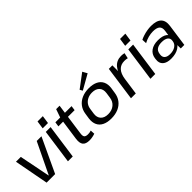

<svg xmlns="http://www.w3.org/2000/svg" viewBox="151 -1813 2845 2845"><g transform="rotate(-45 1573.0 -390.5)"><path d="M46 -540H147L244 -54H247L481 -540H580L327 0H148Z M772 -540 696 0H595L671 -540ZM805 -736 787 -610H676L694 -736Z M1042 8Q965 8 934.5 -30.5Q904 -69 915 -150L969 -529L1018 -670H1090L1019 -164Q1011 -113 1027 -92.5Q1043 -72 1089 -72Q1106 -72 1123 -74.5Q1140 -77 1156 -83L1160 -13Q1143 -7 1123 -2Q1103 3 1082 5.5Q1061 8 1042 8ZM872 -540H1211L1201 -466H861Z M1500 8Q1416 8 1359.5 -20Q1303 -48 1278.5 -101Q1254 -154 1263 -227L1276 -313Q1286 -386 1326 -438.5Q1366 -491 1430.5 -519.5Q1495 -548 1579 -548Q1663 -548 1719.5 -520Q1776 -492 1801 -439Q1826 -386 1816 -313L1803 -227Q1793 -154 1753 -101Q1713 -48 1648.5 -20Q1584 8 1500 8ZM1512 -71Q1590 -71 1641.5 -113.5Q1693 -156 1702 -229L1714 -311Q1724 -384 1684.5 -426.5Q1645 -469 1567 -469Q1516 -469 1475 -449.5Q1434 -430 1408.5 -395Q1383 -360 1377 -311L1365 -229Q1355 -157 1394.5 -114Q1434 -71 1512 -71ZM1724 -716 1491 -584 1467 -627 1683 -789Z M1992 -540H2066L2065 -337L2017 0H1916ZM2029 -290Q2047 -417 2105 -482.5Q2163 -548 2255 -548Q2272 -548 2288.5 -546Q2305 -544 2321 -540L2302 -453Q2274 -461 2237 -461Q2160 -461 2114 -411.5Q2068 -362 2054 -262Z M2501 -540 2425 0H2324L2400 -540ZM2534 -736 2516 -610H2405L2423 -736Z M2956 -182 2980 -349Q2989 -412 2956.5 -441.5Q2924 -471 2846 -471Q2798 -471 2747.5 -457.5Q2697 -444 2652 -419L2648 -493Q2679 -509 2719 -521.5Q2759 -534 2801.5 -541Q2844 -548 2882 -548Q2997 -548 3047 -498.5Q3097 -449 3083 -349L3034 0H2960ZM2753 8Q2664 8 2619 -32.5Q2574 -73 2584 -146L2587 -171Q2598 -244 2655 -285Q2712 -326 2805 -326Q2903 -326 2954 -287Q3005 -248 2995 -175L2991 -149Q2981 -75 2917.5 -33.5Q2854 8 2753 8ZM2790 -52Q2857 -52 2900.5 -80.5Q2944 -109 2951 -156L2953 -170Q2960 -216 2926 -241.5Q2892 -267 2825 -267Q2763 -267 2726 -243Q2689 -219 2682 -166L2680 -154Q2673 -105 2702 -78.5Q2731 -52 2790 -52Z"/></g></svg>

Font: Pathway Extreme 28pt Medium
Style: Italic
Weight: 500
Italic angle: -8°
Designer: Eduardo Rodriguez Tunni
Foundry: Eduardo Rodriguez Tunni
Version: Version 1.001;gftools[0.9.26]